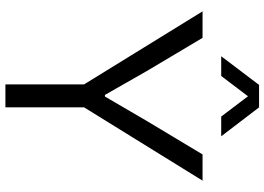

<svg xmlns="http://www.w3.org/2000/svg" viewBox="-154 -824 978 710"><g transform="rotate(90 335.0 -469.0)"><path d="M292 0V-291L22 -729H120L242 -524L331 -368H337L428 -524L551 -729H648L377 -291V0ZM188 -798 294 -938H377L484 -798H411L336 -897L261 -798Z"/></g></svg>

Font: Mona Sans
Style: Regular
Weight: 400
Designer: Deni Anggara
Foundry: GitHub
Version: Version 2.000;Glyphs 3.2.3 (3260)